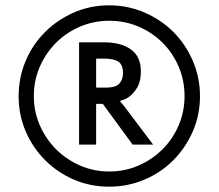

<svg xmlns="http://www.w3.org/2000/svg" viewBox="-20 -702 821 721"><path d="M50 -341Q50 -411 76.5 -473.5Q103 -536 149.5 -582Q196 -628 257.5 -655Q319 -682 390 -682Q460 -682 522.5 -655Q585 -628 631 -582Q677 -536 704 -473.5Q731 -411 731 -341Q731 -270 704 -208.5Q677 -147 631 -100.5Q585 -54 522.5 -27.5Q460 -1 390 -1Q319 -1 257.5 -27.5Q196 -54 149.5 -100.5Q103 -147 76.5 -208.5Q50 -270 50 -341ZM107 -341Q107 -283 129.5 -231.5Q152 -180 190.5 -141.5Q229 -103 280.5 -80.5Q332 -58 390 -58Q449 -58 500.5 -80.5Q552 -103 590.5 -141.5Q629 -180 651 -231.5Q673 -283 673 -341Q673 -400 651 -451.5Q629 -503 590.5 -541.5Q552 -580 500.5 -602Q449 -624 390 -624Q332 -624 280.5 -602Q229 -580 190.5 -541.5Q152 -503 129.5 -451.5Q107 -400 107 -341ZM277 -543H371Q434 -543 471.5 -516.5Q509 -490 509 -434Q509 -399 497.5 -377.5Q486 -356 470 -342.5Q454 -329 433 -324L431 -320Q433 -319 435 -317Q437 -315 439 -312Q441 -309 445 -305L555 -159H478L366 -312H341V-159H277ZM442 -426Q442 -459 424.5 -470.5Q407 -482 371 -482H341V-373H379Q413 -373 427 -387Q441 -401 442 -426Z"/></svg>

Font: Actor
Style: Regular
Weight: 400
Designer: Thomas Junold
Foundry: Thomas Junold
Version: Version 1.001